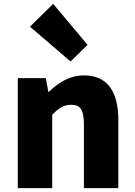

<svg xmlns="http://www.w3.org/2000/svg" viewBox="-20 -973 698 993"><path d="M72 0H250V-380C284 -413 308 -431 348 -431C393 -431 414 -409 414 -330V0H592V-352C592 -494 539 -583 415 -583C338 -583 280 -544 233 -498H230L217 -569H72ZM345 -655 433 -741 255 -953 135 -835Z"/></svg>

Font: Source Han Sans HK Heavy
Style: Regular
Weight: 900
Designer: Ryoko NISHIZUKA 西塚涼子 (kana, bopomofo & ideographs); Paul D. Hunt (Latin, Greek & Cyrillic); Sandoll Communications 산돌커뮤니
Foundry: Adobe
Version: Version 2.000;hotconv 1.0.107;makeotfexe 2.5.65593